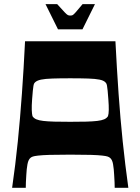

<svg xmlns="http://www.w3.org/2000/svg" viewBox="-20 -897 671 917"><path d="M37.9 0Q53.9 -110.6 65.1 -221.3Q76.2 -331.9 84.7 -449.9Q93.2 -567.9 99.6 -700H531.3Q538 -567.9 546.3 -449.9Q554.6 -331.9 566.1 -221.3Q577.6 -110.6 593 0H527.8Q527.8 -9.3 527.2 -26.4Q526.5 -43.5 525.2 -62.1Q523.9 -89.8 520 -112.6Q516.2 -135.4 504.5 -143.8Q500.8 -146.8 494 -149.3Q487.2 -151.8 468.6 -153.9Q450.1 -156.1 413.8 -157.3Q377.5 -158.4 315.4 -158.4Q253.4 -158.4 217.1 -157.3Q180.8 -156.1 162.2 -153.9Q143.7 -151.8 136.9 -149.3Q130.1 -146.8 126.4 -143.8Q115.4 -135.4 111.2 -112.6Q107 -89.8 105.7 -62.1Q104.4 -43.5 103.7 -26.4Q103.1 -9.3 103.1 0ZM315.4 -315.3Q360 -315.3 391.7 -316.1Q423.3 -317 444.5 -319.5Q465.7 -322 477.8 -327.3Q489.8 -332.6 495.8 -342.3Q499.2 -352.6 499.5 -372Q499.9 -391.3 497.5 -422.8Q495.6 -448.7 494.1 -464.1Q492.6 -479.5 491.1 -487.3Q489.6 -495.1 487.7 -498.4Q485.9 -501.7 483.6 -503.7Q475.2 -512.7 455.3 -516.7Q435.5 -520.8 401.3 -521.9Q367.1 -523.1 315.4 -523.1Q263.8 -523.1 229.6 -521.9Q195.4 -520.8 176 -516.7Q156.7 -512.7 147.3 -503.7Q145 -501.7 143.1 -498.4Q141.3 -495.1 139.8 -487.3Q138.3 -479.5 136.8 -464.1Q135.3 -448.7 133.4 -422.8Q131 -391.3 131.7 -372Q132.4 -352.6 135.1 -342.3Q141.1 -332.6 153.1 -327.3Q165.2 -322 186.4 -319.5Q207.5 -317 239.2 -316.1Q270.9 -315.3 315.4 -315.3ZM257 -756.9 197.3 -877.4H253Q277.7 -850 288.4 -838.7Q299.1 -827.4 304.1 -825Q309.1 -822.7 315.4 -822.7Q322.8 -822.7 327.3 -825Q331.8 -827.4 341.8 -838.7Q351.8 -850 374.5 -877.4H433.6L373.9 -756.9Z"/></svg>

Font: Ojuju ExtraLight
Style: Regular
Weight: 200
Designer: Chisaokwu Joboson, Mirko Velimirovic
Foundry: Udi Foundry
Version: Version 1.000